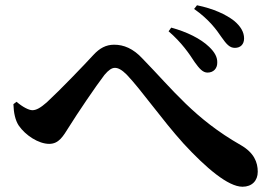

<svg xmlns="http://www.w3.org/2000/svg" viewBox="-20 -750 1040 730"><path d="M769 -474C792 -474 806 -490 806 -511C807 -532 797 -551 775 -572C743 -603 690 -629 631 -645L621 -631C671 -588 700 -545 720 -514C738 -489 751 -474 769 -474ZM873 -568C895 -568 908 -582 908 -604C908 -628 895 -650 870 -671C839 -695 792 -717 729 -730L718 -716C775 -676 803 -637 822 -609C841 -582 853 -568 873 -568ZM51 -273C77 -235 127 -203 167 -203C204 -203 220 -232 242 -267C273 -317 344 -422 377 -465C393 -484 405 -492 417 -492C429 -492 443 -485 462 -466C519 -406 594 -297 678 -204C763 -112 847 -40 902 -40C938 -40 960 -63 960 -97C960 -133 946 -169 896 -198C719 -299 638 -408 522 -527C486 -566 450 -580 414 -580C383 -580 359 -567 335 -541C303 -506 208 -407 158 -361C134 -340 118 -331 103 -331C90 -331 66 -343 43 -363L31 -354C32 -321 38 -293 51 -273Z"/></svg>

Font: Source Han Serif
Style: Bold
Weight: 700
Designer: Ryoko NISHIZUKA 西塚涼子 (kana & ideographs); Frank Grießhammer (Latin, Greek & Cyrillic); Wenlong ZHANG 张文龙 (bopomofo); San
Foundry: Adobe Systems Incorporated
Version: Version 1.001;PS 1.001;hotconv 16.6.54;makeotf.lib2.5.65590